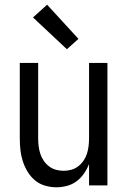

<svg xmlns="http://www.w3.org/2000/svg" viewBox="-20 -787 540 815"><path d="M220 8Q195 8 171 1Q147 -6 128.5 -21.5Q110 -37 97 -58.5Q84 -80 76.5 -103.5Q69 -127 66.5 -151.5Q64 -176 64 -200V-520H142V-200Q142 -183 144 -166.5Q146 -150 151 -134.5Q156 -119 165.5 -105Q175 -91 188 -81Q201 -71 217 -66.5Q233 -62 250 -62Q267 -62 283 -66.5Q299 -71 312 -81Q325 -91 334.5 -105Q344 -119 349 -134.5Q354 -150 356 -166.5Q358 -183 358 -200V-520H436V0H358V-91Q350 -70 337 -51Q324 -32 305.5 -18Q287 -4 264.5 2Q242 8 220 8ZM264 -578 120 -713 180 -767 313 -622Z"/></svg>

Font: Zed Mono
Style: Regular
Weight: 400
Monospace: yes
Designer: Belleve Invis
Foundry: Belleve Invis
Version: Version 1.0.0; ttfautohint (v1.8.4)